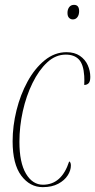

<svg xmlns="http://www.w3.org/2000/svg" viewBox="-20 -761 392 791"><path d="M156 10Q103 10 67.5 -37.5Q32 -85 32 -179Q32 -242 48 -306.5Q64 -371 93.5 -425Q123 -479 164 -512.5Q205 -546 254 -546Q287 -546 309 -531Q331 -516 341.5 -492.5Q352 -469 352 -444Q352 -425 345 -418Q338 -411 327 -411Q328 -432 327 -448Q324 -496 305 -516Q286 -536 251 -536Q209 -536 174.5 -504Q140 -472 114 -419Q88 -366 74 -303Q60 -240 60 -177Q60 -91 87 -45.5Q114 0 157 0Q234 0 265 -96Q272 -93 272 -79Q272 -59 259 -38.5Q246 -18 220 -4Q194 10 156 10ZM280 -681Q271 -681 264.5 -687.5Q258 -694 258 -708Q258 -722 265 -731.5Q272 -741 285 -741Q306 -741 306 -715Q306 -700 299 -690.5Q292 -681 280 -681Z"/></svg>

Font: Noto Serif Display ExtraCondensed Thin
Style: Italic
Weight: 100
Width: 2
Italic angle: -12°
Designer: Monotype Design Team
Foundry: Monotype Imaging Inc.
Version: Version 2.009